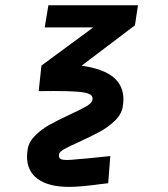

<svg xmlns="http://www.w3.org/2000/svg" viewBox="-20 -570 640 732"><path d="M164.5 -550H506L494.5 -473.5L291 -319.5Q372.5 -308 411.5 -276.2Q450.5 -244.5 450.5 -191.5Q450.5 -179.5 448 -163Q443 -133.5 417.2 -109Q391.5 -84.5 359 -67Q326.5 -49.5 279.5 -28Q241.5 -11 224 -1Q206.5 9 205 18L204.5 22.5Q204.5 32.5 211.5 36.2Q218.5 40 234 40Q250 40 275.5 37Q301.5 35.5 361.5 29L400.5 25L392.5 128.5L363 132Q286.5 142.5 244 142.5Q165.5 142.5 124.2 112.5Q83 82.5 83 27Q83 15 85.5 -1.5Q90.5 -30.5 115 -54.2Q139.5 -78 170.2 -95Q201 -112 248 -134Q290.5 -153.5 310.5 -165.5Q330.5 -177.5 332.5 -189.5Q333 -191 333 -194Q333 -206 319.5 -212Q306 -218 274.5 -220.5Q243 -223 184 -223L127.5 -222.5L138 -320L335.5 -465.5H150.5Z"/></svg>

Font: JuliaMono ExtraBoldItalic
Style: Regular
Weight: 800
Italic angle: -9°
Monospace: yes
Designer: cormullion
Foundry: corm
Version: Version 0.049; ttfautohint (v1.8.4)